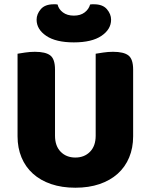

<svg xmlns="http://www.w3.org/2000/svg" viewBox="-20 -859 704 897"><path d="M332 18Q269 18 219 1Q169 -16 134 -47.5Q99 -79 80.5 -123.5Q62 -168 62 -222V-608Q74 -610 97 -613.5Q120 -617 143 -617Q193 -617 215 -600Q237 -583 237 -534V-225Q237 -177 263.5 -150Q290 -123 332 -123Q374 -123 400.5 -150Q427 -177 427 -225V-608Q439 -610 462 -613.5Q485 -617 508 -617Q558 -617 580 -600Q602 -583 602 -534V-222Q602 -168 583.5 -123.5Q565 -79 530 -47.5Q495 -16 445 1Q395 18 332 18ZM325 -786Q356 -786 375.5 -801Q395 -816 401 -838Q406 -839 410 -839Q414 -839 419 -839Q460 -839 479.5 -816Q499 -793 499 -767Q499 -722 454 -691.5Q409 -661 325 -661Q241 -661 196 -691.5Q151 -722 151 -767Q151 -793 170.5 -816Q190 -839 231 -839Q236 -839 240 -839Q244 -839 249 -838Q254 -816 274 -801Q294 -786 325 -786Z"/></svg>

Font: Baloo Bhai 2 ExtraBold
Style: Regular
Weight: 800
Designer: Supriya Tembe, Noopur Datye and Ek Type
Foundry: Ek Type
Version: Version 1.640;PS 1.000;hotconv 16.6.51;makeotf.lib2.5.65220;